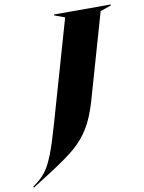

<svg xmlns="http://www.w3.org/2000/svg" viewBox="-208 -778 756 1007"><g transform="rotate(-10 170.0 -274.0)"><path d="M-113 159 -87 139Q-58 116 -38 87Q-18 58 2.5 5Q23 -48 50 -143L206 -687L151 -707V-712H453V-707L395 -687L265 -233Q240 -146 206.5 -91.5Q173 -37 126 3Q79 43 -5 97L-110 164Z"/></g></svg>

Font: Nyght Serif Dark Italic
Style: Regular
Weight: 800
Italic angle: -16°
Designer: Maksym Kobuzan
Version: Version 0.400